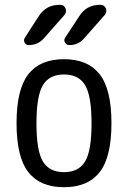

<svg xmlns="http://www.w3.org/2000/svg" viewBox="-20 -780 540 810"><path d="M338.9 -420.9Q311.5 -465.8 250 -465.8Q188.5 -465.8 161.1 -420.9Q133.8 -376 133.8 -259.8Q133.8 -143.6 161.1 -98.6Q188.5 -53.7 250 -53.7Q311.5 -53.7 338.9 -98.6Q366.2 -143.6 366.2 -259.8Q366.2 -376 338.9 -420.9ZM400.4 -53.7Q350.6 9.8 250 9.8Q149.4 9.8 99.6 -53.7Q49.8 -117.2 49.8 -260.3Q49.8 -403.3 99.6 -466.8Q149.4 -530.3 250 -530.3Q350.6 -530.3 400.4 -466.8Q450.2 -403.3 450.2 -260.3Q450.2 -117.2 400.4 -53.7ZM272.5 -589.8Q260.7 -589.8 254.4 -600.1Q248 -610.4 254.9 -621.1L314.5 -711.9Q344.7 -759.8 402.3 -759.8H403.3Q419.9 -759.8 426.3 -745.1Q432.6 -730.5 421.9 -716.8L335 -618.2Q310.5 -589.8 272.5 -589.8ZM233.4 -759.8Q250 -759.8 256.3 -745.1Q262.7 -730.5 252 -716.8L165 -618.2Q139.6 -589.8 101.6 -589.8Q89.8 -589.8 84 -600.1Q78.1 -610.4 85 -621.1L143.6 -711.9Q173.8 -759.8 232.4 -759.8Z"/></svg>

Font: Rounded Mgen+ 1mn regular
Style: Regular
Weight: 400
Designer: [Source Han Sans]
Ryoko NISHIZUKA  (kana & ideographs); Paul D. Hunt (Latin, Greek & Cyrillic); Wenlong ZHANG  (bopomofo
Version: Version 1.059.20150602